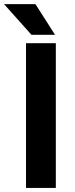

<svg xmlns="http://www.w3.org/2000/svg" viewBox="-55 -923 367 943"><path d="M219.2 -710.9V0H72.8V-710.9ZM119.1 -902.8 215.3 -752H99.6L-35.2 -902.8Z"/></svg>

Font: RobotoDEMO
Style: Regular
Weight: 400
Designer: Christian Robertson
Foundry: Google
Version: Version 2.136